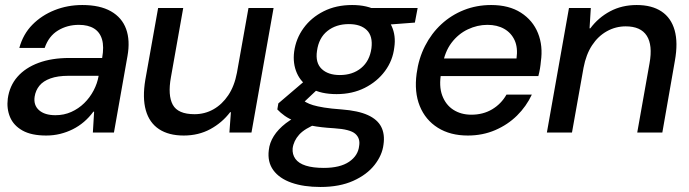

<svg xmlns="http://www.w3.org/2000/svg" viewBox="-20 -528 2744 765"><path d="M164 12Q105 12 69.5 -8Q34 -28 20 -61.5Q6 -95 11 -135Q18 -186 49.5 -222Q81 -258 133.5 -277.5Q186 -297 256 -297H387Q395 -342 386.5 -371Q378 -400 354.5 -414.5Q331 -429 294 -429Q248 -429 211 -406.5Q174 -384 158 -337H57Q72 -392 109 -429.5Q146 -467 197.5 -487.5Q249 -508 308 -508Q378 -508 422 -483Q466 -458 482.5 -412.5Q499 -367 488 -305L434 0H350L355 -83H352Q335 -60 314.5 -42.5Q294 -25 270 -13Q246 -1 219.5 5.5Q193 12 164 12ZM201 -69Q235 -69 264 -82Q293 -95 315.5 -117Q338 -139 353 -167.5Q368 -196 373 -226H253Q210 -226 181 -215.5Q152 -205 137 -186.5Q122 -168 118 -143Q113 -109 135.5 -89Q158 -69 201 -69Z M712 12Q652 12 613.5 -13.5Q575 -39 561 -88.5Q547 -138 559 -210L610 -496H710L661 -220Q648 -148 668.5 -110.5Q689 -73 755 -73Q796 -73 830.5 -92.5Q865 -112 889.5 -148.5Q914 -185 924 -238L970 -496H1070L982 0H894L900 -81H897Q865 -39 818 -13.5Q771 12 712 12Z M1257 217Q1190 217 1141.5 200Q1093 183 1069 150Q1045 117 1051 70Q1054 41 1071 14Q1088 -13 1119 -37Q1150 -61 1199 -80L1245 -36Q1194 -16 1172 8.5Q1150 33 1146 63Q1144 87 1157 105Q1170 123 1198.5 132Q1227 141 1270 141Q1335 141 1371 116.5Q1407 92 1411 53Q1416 23 1395.5 5Q1375 -13 1311 -17Q1258 -20 1220.5 -27.5Q1183 -35 1157.5 -44.5Q1132 -54 1114.5 -66.5Q1097 -79 1085 -92L1089 -116L1205 -215L1263 -189L1156 -88L1180 -132Q1190 -126 1200.5 -120Q1211 -114 1227.5 -109Q1244 -104 1271.5 -99.5Q1299 -95 1341 -92Q1407 -87 1445.5 -69.5Q1484 -52 1499 -22.5Q1514 7 1508 48Q1503 90 1472.5 129Q1442 168 1387.5 192.5Q1333 217 1257 217ZM1321 -153Q1259 -153 1219.5 -175.5Q1180 -198 1163 -236.5Q1146 -275 1152 -322Q1159 -374 1189.5 -416Q1220 -458 1269.5 -483Q1319 -508 1383 -508Q1444 -508 1483.5 -485Q1523 -462 1540.5 -424Q1558 -386 1551 -339Q1545 -287 1514 -245Q1483 -203 1433.5 -178Q1384 -153 1321 -153ZM1334 -229Q1385 -229 1419 -257Q1453 -285 1460 -336Q1466 -384 1441.5 -408Q1417 -432 1370 -432Q1319 -432 1284.5 -404.5Q1250 -377 1243 -325Q1236 -278 1261.5 -253.5Q1287 -229 1334 -229ZM1449 -424 1437 -496H1644L1633 -438Z M1844 12Q1774 12 1724.5 -19Q1675 -50 1652.5 -105.5Q1630 -161 1640 -235Q1648 -295 1673.5 -345Q1699 -395 1738.5 -431.5Q1778 -468 1828.5 -488Q1879 -508 1937 -508Q2008 -508 2055.5 -477.5Q2103 -447 2123.5 -396Q2144 -345 2135 -283Q2134 -270 2131.5 -255Q2129 -240 2125 -225H1711L1723 -295H2038Q2044 -338 2030.5 -367.5Q2017 -397 1989 -413Q1961 -429 1922 -429Q1882 -429 1844 -411Q1806 -393 1779 -357.5Q1752 -322 1743 -267L1738 -239Q1728 -185 1742 -147.5Q1756 -110 1786.5 -90.5Q1817 -71 1858 -71Q1905 -71 1941 -92.5Q1977 -114 1998 -151H2099Q2077 -104 2040 -67.5Q2003 -31 1953 -9.5Q1903 12 1844 12Z M2159 0 2247 -496H2334L2329 -415H2332Q2364 -458 2411 -483Q2458 -508 2517 -508Q2577 -508 2615.5 -482.5Q2654 -457 2668 -407.5Q2682 -358 2669 -286L2619 0H2519L2568 -276Q2581 -348 2557 -385.5Q2533 -423 2473 -423Q2433 -423 2398 -403.5Q2363 -384 2339 -347.5Q2315 -311 2305 -258L2259 0Z"/></svg>

Font: DM Sans 36pt Medium
Style: Italic
Weight: 500
Italic angle: -10°
Designer: Colophon Foundry, Jonny Pinhorn
Foundry: Colophon Foundry
Version: Version 4.004;gftools[0.9.30]